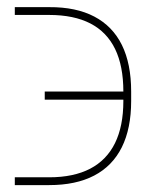

<svg xmlns="http://www.w3.org/2000/svg" viewBox="-20 -540 420 551"><path d="M22.5 -31.2H121.1Q191.4 -31.2 238.8 -55.9Q286.1 -80.6 310.1 -129.4Q334 -178.2 334 -250V-277.3Q334 -350.6 310.3 -399.4Q286.6 -448.2 239.3 -472.7Q191.9 -497.1 121.1 -497.1H22.5V-519.5H121.1Q198.2 -520 250.7 -492.4Q303.2 -464.8 329.8 -410.9Q356.4 -356.9 356.4 -277.3V-250Q356.4 -171.4 329.6 -117.4Q302.7 -63.5 250.2 -36.1Q197.8 -8.8 121.1 -8.8H22.5ZM108.4 -253.9V-277.3H342.8V-253.9Z"/></svg>

Font: Inter Tight Thin
Style: Regular
Weight: 250
Designer: Rasmus Andersson
Foundry: rsms
Version: Version 3.004